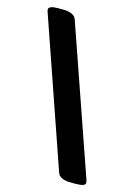

<svg xmlns="http://www.w3.org/2000/svg" viewBox="-112 -761 586 842"><g transform="rotate(15 181.0 -340.0)"><path d="M68 -702Q91 -702 107 -695Q123 -688 128 -672L359 -8Q362 0 362 6Q362 22 319 22H295Q272 22 256 15Q240 8 235 -8L5 -672Q2 -680 2 -685Q2 -702 45 -702Z"/></g></svg>

Font: Asap VF Beta
Style: Regular
Weight: 400
Designer: Pablo Cosgaya
Foundry: Pablo Cosgaya
Version: Version 1.007